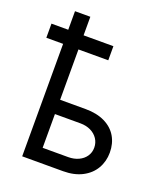

<svg xmlns="http://www.w3.org/2000/svg" viewBox="-145 -890 842 987"><g transform="rotate(20 276.5 -397.0)"><path d="M340.8 -615.2H177.7V-339.8H317.4Q378.4 -339.8 422.1 -318.6Q465.8 -297.4 488.3 -259.3Q510.7 -221.2 510.7 -171.9Q510.7 -123.5 488 -84.5Q465.3 -45.4 421.6 -22.7Q377.9 0 317.4 0H93.8V-615.2H2V-692.4H93.8V-793.9H177.7V-692.4H340.8ZM317.4 -77.1Q348.6 -77.1 373.5 -88.6Q398.4 -100.1 412.6 -120.8Q426.8 -141.6 426.8 -168Q426.8 -194.8 412.6 -216.3Q398.4 -237.8 373.5 -249.8Q348.6 -261.7 317.4 -261.7H177.7V-77.1Z"/></g></svg>

Font: Pretendard
Style: Regular
Weight: 400
Designer: Base glyphs from Inter by Rasmus Andersson; Hangeul glyphs from Noto Sans CJK(Source Han Sans) by Jang Soo-young and Kan
Foundry: Kil Hyung-jin
Version: Version 1.309